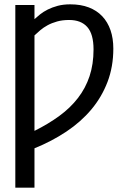

<svg xmlns="http://www.w3.org/2000/svg" viewBox="-20 -661 590 881"><path d="M138.2 -573.2V-638.2H50.3V200.2H138.2V19.5C191.2 -2 240 -27.5 284.4 -57.1C328.9 -86.8 367 -120.5 398.9 -158.4C430.8 -196.4 455.6 -238.6 473.4 -285.2C491.1 -331.7 500 -382.6 500 -438C500 -469.2 495.7 -497.4 487.1 -522.5C478.4 -547.5 465.8 -568.8 449.2 -586.4C432.6 -604 412 -617.5 387.5 -627C362.9 -636.4 334.5 -641.1 302.2 -641.1C281.1 -641.1 262 -638.8 244.9 -634.3C227.8 -629.7 212.5 -624 199 -617.2C185.5 -610.4 173.7 -602.9 163.8 -595C153.9 -587 145.3 -579.8 138.2 -573.2ZM138.2 -60.5V-498.5C146 -506 154.8 -513.9 164.6 -522.2C174.3 -530.5 185.6 -538.2 198.5 -545.2C211.3 -552.2 225.9 -557.9 242.2 -562.5C258.5 -567.1 276.9 -569.3 297.4 -569.3C333.8 -569.3 361.6 -558.5 380.6 -536.9C399.7 -515.2 409.2 -481 409.2 -434.1C409.2 -388.8 403.1 -347.9 390.9 -311.3C378.7 -274.7 360.9 -241.3 337.6 -211.2C314.4 -181.1 286 -153.7 252.4 -129.2C218.9 -104.6 180.8 -81.7 138.2 -60.5Z"/></svg>

Font: CodeNewRoman Nerd Font Mono
Style: Regular
Weight: 400
Monospace: yes
Designer: Sam Radian
Foundry: Code New Roman
Version: Version 2.00 November 29, 2014;Nerd Fonts 3.2.1